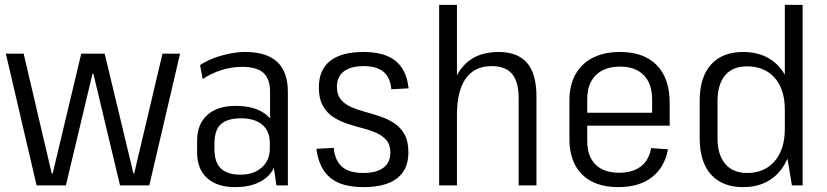

<svg xmlns="http://www.w3.org/2000/svg" viewBox="-20 -760 3390 787"><path d="M4 -540H77L192 -49H196L313 -540H409L527 -49H530L646 -540H718L592 0H472L363 -457H359L250 0H130Z M1087 -177V-383Q1087 -437 1059.5 -461.5Q1032 -486 972 -486Q931 -486 888.5 -473Q846 -460 811 -436L800 -493Q823 -509 854.5 -521Q886 -533 920 -540Q954 -547 985 -547Q1073 -547 1116.5 -506Q1160 -465 1160 -383V0H1113ZM943 7Q870 7 829 -30Q788 -67 788 -135V-184Q788 -251 829.5 -288.5Q871 -326 946 -326Q1026 -326 1071 -290Q1116 -254 1116 -187V-136Q1116 -68 1070 -30.5Q1024 7 943 7ZM965 -44Q1020 -44 1053 -73.5Q1086 -103 1086 -151V-174Q1086 -223 1055 -249Q1024 -275 968 -275Q913 -275 886 -251.5Q859 -228 859 -171V-148Q859 -95 885.5 -69.5Q912 -44 965 -44Z M1469 7Q1380 7 1333.5 -31.5Q1287 -70 1277 -150L1348 -154Q1353 -101 1382.5 -76Q1412 -51 1469 -51Q1523 -51 1551.5 -72.5Q1580 -94 1580 -134Q1580 -167 1564 -185.5Q1548 -204 1522 -215.5Q1496 -227 1464.5 -235Q1433 -243 1402 -253.5Q1371 -264 1345 -281Q1319 -298 1303 -327Q1287 -356 1287 -402Q1287 -474 1333.5 -510.5Q1380 -547 1471 -547Q1527 -547 1566 -531Q1605 -515 1627 -482Q1649 -449 1655 -398L1584 -394Q1580 -442 1552 -465.5Q1524 -489 1471 -489Q1418 -489 1389.5 -467.5Q1361 -446 1361 -404Q1361 -372 1377 -352.5Q1393 -333 1419 -321.5Q1445 -310 1476.5 -301.5Q1508 -293 1539 -282.5Q1570 -272 1596 -255Q1622 -238 1638 -209.5Q1654 -181 1654 -135Q1654 -65 1607.5 -29Q1561 7 1469 7Z M2106 -357Q2106 -425 2079 -457Q2052 -489 1995 -489Q1925 -489 1889 -438Q1853 -387 1853 -288L1819 -221V-282Q1819 -413 1871.5 -480Q1924 -547 2023 -547Q2102 -547 2140.5 -502Q2179 -457 2179 -363V0H2106ZM1780 -740H1853V-361V0H1780Z M2515 7Q2451 7 2406 -16Q2361 -39 2337.5 -83.5Q2314 -128 2314 -191V-349Q2314 -411 2339 -455.5Q2364 -500 2410.5 -523.5Q2457 -547 2522 -547Q2619 -547 2672 -493Q2725 -439 2725 -337V-245H2373V-298H2665L2653 -271V-353Q2653 -417 2618.5 -452Q2584 -487 2522 -487Q2458 -487 2422.5 -452Q2387 -417 2387 -353V-183Q2387 -119 2421 -85.5Q2455 -52 2517 -52Q2573 -52 2606.5 -77.5Q2640 -103 2649 -153L2718 -148Q2704 -73 2651.5 -33Q2599 7 2515 7Z M3026 7Q2941 7 2894.5 -44.5Q2848 -96 2848 -193V-347Q2848 -444 2894.5 -495.5Q2941 -547 3027 -547Q3089 -547 3134.5 -519Q3180 -491 3205 -439Q3230 -387 3230 -315V-229Q3230 -157 3205 -103.5Q3180 -50 3134.5 -21.5Q3089 7 3026 7ZM3042 -51Q3114 -51 3155.5 -99.5Q3197 -148 3197 -232V-310Q3197 -394 3155.5 -441Q3114 -488 3042 -488Q2983 -488 2952 -451Q2921 -414 2921 -344V-194Q2921 -126 2952.5 -88.5Q2984 -51 3042 -51ZM3197 -175V-740H3270V0H3226Z"/></svg>

Font: Pathway Extreme SemiCondensed Light
Style: Regular
Weight: 300
Width: 4
Version: Version 1.001;gftools[0.9.26]